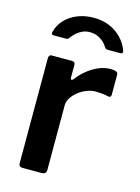

<svg xmlns="http://www.w3.org/2000/svg" viewBox="-114 -811 639 876"><g transform="rotate(15 205.5 -373.0)"><path d="M81 0Q71 0 67 -4.5Q63 -9 63 -18V-513Q63 -530 77 -530H174Q188 -530 188 -515V-454Q188 -448 192 -446.5Q196 -445 201 -451Q223 -480 248.5 -499.5Q274 -519 300.5 -529.5Q327 -540 352 -540Q388 -540 388 -524V-428Q388 -414 375 -416Q360 -420 343.5 -421.5Q327 -423 313 -423Q294 -423 272.5 -415Q251 -407 233 -392.5Q215 -378 204 -361Q193 -344 193 -326V-20Q193 0 170 0H81ZM376 -621H317Q312 -621 308.5 -623Q305 -625 301 -631Q291 -649 269 -663.5Q247 -678 219 -678Q199 -678 183 -670.5Q167 -663 156 -653Q145 -643 137 -632Q133 -626 129.5 -623.5Q126 -621 119 -621H60Q54 -621 52.5 -625.5Q51 -630 52 -634Q61 -669 85 -694Q109 -719 143.5 -732.5Q178 -746 219 -746Q261 -746 294.5 -731.5Q328 -717 351.5 -692Q375 -667 386 -636Q391 -621 376 -621Z"/></g></svg>

Font: Libre Franklin SemiBold
Style: Regular
Weight: 600
Designer: Pablo Impallari, Rodrigo Fuenzalida, Nhung Nguyen
Foundry: Impallari Type
Version: Version 3.000